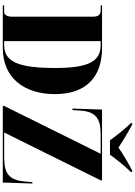

<svg xmlns="http://www.w3.org/2000/svg" viewBox="185 -1156 971 1381"><g transform="rotate(90 670.5 -465.5)"><path d="M989 -771H1093C1125 -816 1178 -883 1217 -921V-931H1207C1161 -907 1086 -864 1041 -832C995 -864 921 -907 876 -931H866V-921C904 -883 957 -816 989 -771ZM19 0H326C542 0 657 -156 657 -375C657 -602 531 -714 326 -714H19V-704H58C84 -704 100 -688 100 -648V-67C100 -32 87 -10 66 -10H19ZM742 0H1293L1300 -213H1290L1286 -162C1276 -50 1233 -10 1117 -10H933L1277 -704V-714H768L761 -501H772L775 -552C781 -664 827 -704 944 -704H1086L742 -10ZM305 -10H276V-704H305C424 -704 469 -612 469 -377C469 -112 424 -10 305 -10Z"/></g></svg>

Font: Noto Serif Display Condensed Black
Style: Regular
Weight: 900
Width: 3
Designer: Monotype Design Team
Foundry: Monotype Imaging Inc.
Version: Version 2.009